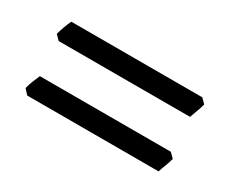

<svg xmlns="http://www.w3.org/2000/svg" viewBox="-48 -498 535 447"><g transform="rotate(30 219.5 -274.0)"><path d="M409.2 -214.8Q406.7 -204.6 402.3 -193.6Q397.9 -182.6 395 -173.3H42L29.8 -186.5Q32.2 -196.3 36.4 -206.8Q40.5 -217.3 44.9 -227.1H397ZM409.2 -361.3Q406.7 -351.6 402.3 -339.8Q397.9 -328.1 395 -319.8H42L29.8 -332Q32.2 -341.8 36.4 -353Q40.5 -364.3 44.9 -373.5H397Z"/></g></svg>

Font: Gentium Plus APac
Style: Regular
Weight: 400
Designer: J. Victor Gaultney, Annie Olsen, Iska Routamaa, Becca Hirsbrunner
Foundry: SIL International
Version: Version 5.000